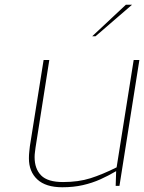

<svg xmlns="http://www.w3.org/2000/svg" viewBox="-20 -784 608 810"><path d="M243 6Q173 6 137.5 -27Q102 -60 102 -116Q102 -131 103.5 -144Q105 -157 106 -167L164 -531H188L130 -162Q129 -153 127.5 -142.5Q126 -132 126 -121Q126 -72 153.5 -44Q181 -16 246 -16Q311 -16 361.5 -32Q412 -48 472 -78L544 -531H568L484 0H468L470 -62Q438 -43 403.5 -27.5Q369 -12 329.5 -3Q290 6 243 6ZM369 -631 511 -764H537L383 -631Z"/></svg>

Font: Exo Thin Thin
Style: Italic
Weight: 250
Italic angle: -9°
Version: Version 2.000